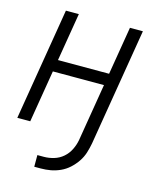

<svg xmlns="http://www.w3.org/2000/svg" viewBox="-109 -594 692 860"><g transform="rotate(15 237.5 -164.0)"><path d="M133 192V138H163Q186 138 209.5 131Q233 124 251.5 108Q270 92 281 69.5Q292 47 296 24L340 -242H103L63 0H3L89 -520H149L112 -297H349L386 -520H446L356 24Q352 46 345 68.5Q338 91 324.5 111Q311 131 293 147.5Q275 164 253 174Q231 184 208.5 188Q186 192 163 192Z"/></g></svg>

Font: Iosevka QP Light
Style: Italic
Weight: 300
Italic angle: -9°
Designer: Belleve Invis
Foundry: Belleve Invis
Version: Version 20.0.0; ttfautohint (v1.8.4)